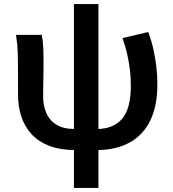

<svg xmlns="http://www.w3.org/2000/svg" viewBox="-20 -727 855 948"><path d="M354 14Q277 14 223 -7Q169 -28 135 -65.5Q101 -103 85 -152.5Q69 -202 69 -260V-393Q69 -427 67.5 -468.5Q66 -510 59 -555H186Q192 -526 193.5 -492.5Q195 -459 195 -421Q195 -395 194.5 -362.5Q194 -330 193.5 -300Q193 -270 193 -250Q193 -206 208.5 -169.5Q224 -133 258.5 -111.5Q293 -90 349 -90ZM456 14 457 -90Q539 -90 582.5 -140Q626 -190 626 -304Q626 -342 622 -377.5Q618 -413 609.5 -453Q601 -493 585 -539L712 -569Q728 -526 737.5 -483Q747 -440 752 -397.5Q757 -355 757 -309Q757 -205 722.5 -133Q688 -61 620.5 -23.5Q553 14 456 14ZM345 201V-707H466V201Z"/></svg>

Font: Noto Sans KR SemiBold
Style: Regular
Weight: 600
Designer: Ryoko NISHIZUKA  (kana, bopomofo & ideographs); Paul D. Hunt (Latin, Greek & Cyrillic); Sandoll Communications , Soo-you
Foundry: Adobe
Version: Version 2.004-H2;hotconv 1.0.118;makeotfexe 2.5.65603